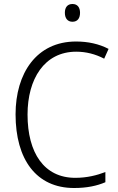

<svg xmlns="http://www.w3.org/2000/svg" viewBox="-20 -932 592 962"><path d="M343 -912C318 -912 305 -895 305 -868C305 -840 319 -823 343 -823C368 -823 381 -840 381 -868C381 -895 368 -912 343 -912ZM362 -673C411 -673 458 -661 502 -638L524 -687C476 -712 421 -724 361 -724C163 -724 58 -565 58 -359C58 -133 162 10 351 10C416 10 466 -1 508 -19V-70C466 -54 417 -41 357 -41C201 -41 118 -166 118 -358C118 -536 202 -673 362 -673Z"/></svg>

Font: Noto Sans Ethiopic SemiCondensed Light
Style: Regular
Weight: 300
Width: 4
Designer: Monotype Design Team
Foundry: Monotype Imaging Inc.
Version: Version 2.102